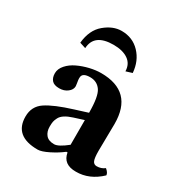

<svg xmlns="http://www.w3.org/2000/svg" viewBox="-161 -769 828 888"><g transform="rotate(30 253.0 -325.0)"><path d="M339.8 -506.8Q338.9 -545.9 309.8 -565.9Q280.8 -585.9 231.9 -585.9Q128.9 -585.9 125 -506.8L92.8 -517.1Q99.6 -587.9 142.8 -624Q186 -660.2 231.9 -660.2Q291 -660.2 329.6 -619.6Q368.2 -579.1 373 -517.1ZM295.4 -48.3 289.1 -47.9Q262.2 -26.9 225.6 -8.5Q189 9.8 168.9 9.8Q43.9 9.8 43.9 -95.2Q43.9 -149.4 86.9 -178.2Q129.9 -207 223.1 -235.8L290 -256.8Q290 -343.8 270 -372.8Q250 -401.9 212.9 -401.9Q173.8 -401.9 170.9 -379.4Q169.9 -372.1 170.9 -363Q171.9 -354 173.6 -345.5Q175.3 -336.9 175.3 -332Q175.3 -313.5 157.2 -299.6Q139.2 -285.6 113.3 -285.6Q85.4 -285.6 73.5 -299.3Q61.5 -313 61.5 -336.4Q61.5 -359.9 80.1 -380.9Q98.6 -401.9 127 -415.3Q155.3 -428.7 187.3 -436.3Q219.2 -443.8 247.1 -443.8Q418 -443.8 418 -271L416 -127Q416 -88.9 422.1 -74.5Q428.2 -60.1 443.8 -60.1Q467.8 -60.1 485.8 -74.2Q503.9 -59.1 503.9 -45.9Q444.8 10.3 373 9.8Q305.2 10.3 295.4 -48.3ZM290 -217.8 237.8 -201.2Q212.9 -193.4 197 -183.1Q181.2 -172.9 174.6 -159.9Q168 -147 166 -137Q164.1 -127 164.1 -109.9Q164.1 -84 178 -66.9Q191.9 -49.8 222.2 -49.8Q245.1 -49.8 290 -85.9Z"/></g></svg>

Font: Linux Libertine
Style: Bold
Weight: 700
Designer: Philipp H. Poll
Foundry: Philipp H. Poll
Version: Version 5.0.3